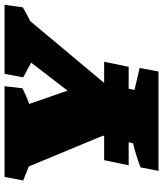

<svg xmlns="http://www.w3.org/2000/svg" viewBox="42 -742 700 823"><g transform="rotate(-90 391.5 -330.0)"><path d="M71 0 86 -77Q112 -87 137.5 -95Q163 -103 189 -109L222 -238L90 -556L30 -580L45 -660H434L425 -583Q393 -567 358 -554L415 -390L535 -546L472 -580L487 -660H783L772 -582Q743 -564 713 -550L443 -227L418 -103L512 -81L497 0ZM117 -233H539L517 -128H95Z"/></g></svg>

Font: Piazzolla SC Black
Style: Italic
Weight: 900
Italic angle: -11.3°
Designer: Juan Pablo del Peral
Foundry: Huerta Tipografica
Version: Version 1.330